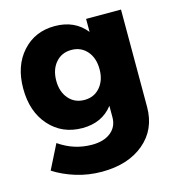

<svg xmlns="http://www.w3.org/2000/svg" viewBox="-110 -643 869 939"><g transform="rotate(-15 324.0 -173.0)"><path d="M409.2 -541H585.9V-47.9Q585.9 65.9 505.1 133.5Q424.3 201.2 292 201.2Q223.6 201.2 161.1 181.9Q98.6 162.6 49.8 130.9L111.8 7.8Q188 61 278.8 61Q339.4 61 374.3 32.7Q409.2 4.4 409.2 -43V-101.1Q354.5 -29.8 254.9 -29.8Q152.8 -29.8 88.4 -101.8Q23.9 -173.8 23.9 -291Q23.9 -405.8 87.2 -476.3Q150.4 -546.9 251 -546.9Q352.5 -546.9 409.2 -475.1ZM299.8 -160.2Q348.6 -160.2 378.9 -195.3Q409.2 -230.5 409.2 -286.1Q409.2 -343.3 378.9 -378.2Q348.6 -413.1 299.8 -413.1Q250.5 -413.1 220.2 -377.9Q189.9 -342.8 189.9 -286.1Q189.9 -230.5 220.2 -195.3Q250.5 -160.2 299.8 -160.2Z"/></g></svg>

Font: Montserrat-Arabic
Style: Bold
Weight: 700
Designer: Mohamed Gaber
Foundry: Kief Type Foundry
Version: Version 5.008;PS 005.008;hotconv 1.0.88;makeotf.lib2.5.64775